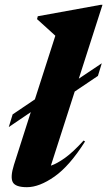

<svg xmlns="http://www.w3.org/2000/svg" viewBox="-20 -765 446 798"><path d="M32.5 -289.5 125 -352 210 -616.5Q196.5 -629 176 -647.5Q155.5 -666 134 -685.5L137 -697.5L398.5 -745H406L307.5 -438L403 -502L387 -449.5L290.5 -384.5L191.5 -76.5Q217 -85 250.5 -109Q284 -133 327.5 -181L333.5 -177Q269.5 -75.5 206.5 -31.2Q143.5 13 92 13Q44 13 33 -8Q22 -29 38 -80L108 -299L16.5 -237Z"/></svg>

Font: Newsreader 72pt
Style: Bold Italic
Weight: 700
Italic angle: -17°
Designer: Hugues Gentile
Foundry: Production Type
Version: Version 1.003; ttfautohint (v1.8.3)